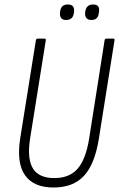

<svg xmlns="http://www.w3.org/2000/svg" viewBox="-20 -827 530 855"><path d="M218 8Q130 8 91.5 -46.5Q53 -101 70 -211L140 -649Q142 -655 148 -655H178Q185 -655 184 -648L114 -210Q100 -120 126.5 -77Q153 -34 222 -34Q289 -34 325.5 -75.5Q362 -117 377 -210L446 -649Q448 -655 453 -655H484Q491 -655 490 -648L420 -208Q402 -96 354 -44Q306 8 218 8ZM387 -738Q372 -738 365 -746.5Q358 -755 359 -769L360 -777Q365 -807 394 -807Q411 -807 417 -799Q423 -791 421 -776L420 -769Q417 -738 387 -738ZM274 -738Q259 -738 252.5 -746.5Q246 -755 247 -769L248 -777Q252 -807 282 -807Q298 -807 304.5 -799Q311 -791 310 -776L309 -769Q305 -738 274 -738Z"/></svg>

Font: Sofia Sans Condensed Light
Style: Italic
Weight: 300
Italic angle: -9°
Version: Version 4.100